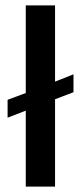

<svg xmlns="http://www.w3.org/2000/svg" viewBox="-20 -688 299 708"><path d="M75 0V-280L8 -254V-320L75 -345V-668H183V-387L251 -414V-348L183 -322V0Z"/></svg>

Font: Gantari SemiBold
Style: Regular
Weight: 600
Designer: Anugrah Pasau
Foundry: Lafontype
Version: Version 1.000; ttfautohint (v1.8.4)